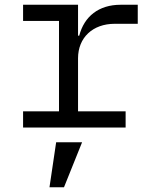

<svg xmlns="http://www.w3.org/2000/svg" viewBox="-20 -536 640 807"><path d="M77 0H508V-68H308V-291C308 -378 370 -436 462 -436H559V-516H487C395 -516 334 -467 313 -386H308V-516H77V-448H228V-68H77ZM188 251H249L325 62H216Z"/></svg>

Font: IBM Mono
Style: Regular
Weight: 400
Monospace: yes
Designer: Mike Abbink, Paul van der Laan, Pieter van Rosmalen
Foundry: Bold Monday
Version: Version 2.3